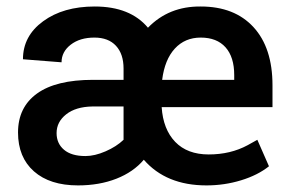

<svg xmlns="http://www.w3.org/2000/svg" viewBox="-20 -558 884 588"><path d="M35.2 0ZM612.3 9.8Q488.8 9.8 420.4 -68.8Q388.7 -31.2 336.4 -10.7Q284.2 9.8 218.8 9.8Q132.8 9.8 84 -33.2Q35.2 -76.2 35.2 -152.3Q35.2 -229.5 93.3 -271.5Q151.4 -313.5 265.1 -313.5H358.4V-348.1Q358.4 -392.6 335.2 -417.7Q312 -442.9 269 -442.9Q224.6 -442.9 196.5 -421.1Q168.5 -399.4 168.5 -367.2L50.3 -376.5Q50.3 -447.8 112.1 -492.9Q173.8 -538.1 270 -538.1Q378.9 -538.1 433.1 -473.1Q497.1 -539.1 594.7 -538.1Q698.2 -538.1 756.3 -474.9Q814.5 -411.6 814.5 -296.9V-230H475.1Q479.5 -162.1 516.6 -123.5Q553.7 -85 619.1 -85Q686 -85 738.3 -113.3L768.1 -129.9L803.7 -48.8Q769.5 -21.5 718.5 -5.9Q667.5 9.8 612.3 9.8ZM241.7 -80.1Q270 -80.1 303.2 -94.5Q336.4 -108.9 358.4 -129.9V-231.9H262.7Q211.9 -231 182.6 -207.8Q153.3 -184.6 153.3 -150.4Q153.3 -118.7 176 -99.4Q198.7 -80.1 241.7 -80.1ZM594.7 -442.9Q546.4 -442.9 515.4 -409.2Q484.4 -375.5 476.6 -313.5H697.3V-328.1Q697.3 -383.3 670.7 -413.1Q644 -442.9 594.7 -442.9Z"/></svg>

Font: Roboto-o Medium
Style: Regular
Weight: 500
Designer: Google
Version: Version 2.134; 2016; ttfautohint (v1.6)